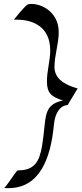

<svg xmlns="http://www.w3.org/2000/svg" viewBox="-49 -843 423 994"><path d="M-29 130C-21 131 -13 131 -5 131C154 131 213 -18 230 -196C240 -302 301 -299 301 -299L353 -385C280 -405 233 -439 233 -496C233 -557 255 -615 255 -677C255 -788 152 -832 97 -821C83 -818 23 -741 23 -741C118 -745 211 -707 211 -582C211 -529 194 -478 194 -421C194 -363 216 -341 277 -323C169 -299 193 -236 169 -89C155 -5 129 39 44 39C34 39 -19 131 -29 130Z"/></svg>

Font: Quintessential
Style: Regular
Weight: 400
Designer: Astigmatic (AOETI)
Foundry: Astigmatic (AOETI)
Version: Version 1.000